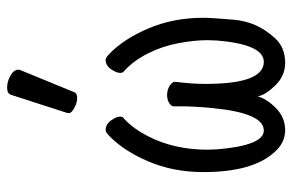

<svg xmlns="http://www.w3.org/2000/svg" viewBox="-161 -643 822 540"><g transform="rotate(-90 250.0 -373.0)"><path d="M253 -752Q256 -764 273.5 -764Q291 -764 307.5 -754.5Q324 -745 324 -732Q324 -729 323 -727L261 -576Q258 -567 244.5 -567Q231 -567 216.5 -575Q202 -583 202 -589.5Q202 -596 203 -597ZM343 18Q307 18 280 -9.5Q253 -37 249 -59Q241 -32 215 -7Q189 18 154 18Q119 18 93 -11Q36 -72 36 -212Q36 -298 67 -369Q95 -434 135 -474Q148 -487 154 -487Q170 -487 181 -472Q192 -457 192 -446Q192 -438 186 -435Q158 -409 137 -368Q99 -294 99 -201L100 -173Q111 -42 153 -42Q202 -42 216 -186Q221 -235 221 -279V-296Q221 -302 230 -308Q239 -314 253 -314Q267 -314 278.5 -307Q290 -300 290 -291Q284 -246 284 -206Q284 -42 346 -42Q395 -42 406 -173L407 -201Q407 -237 398.5 -282.5Q390 -328 369.5 -368.5Q349 -409 320 -435Q315 -438 315 -446Q315 -457 325.5 -472Q336 -487 352 -487Q358 -487 371 -474Q411 -434 439 -369Q470 -298 470 -212Q470 -191 464.5 -126Q459 -61 413 -11Q387 18 343 18Z"/></g></svg>

Font: Moon Stars Kai HW
Style: Regular
Weight: 400
Designer: GuiWonder
Version: Version 1.101